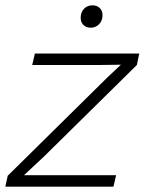

<svg xmlns="http://www.w3.org/2000/svg" viewBox="-28 -701 543 721"><path d="M-8 0 1 -41 375 -410 426 -458 349 -457H93L103 -500H495L486 -457L137 -113L62 -43H408L398 0ZM313 -597Q296 -597 285.5 -607Q275 -617 275 -634Q275 -655 287.5 -668Q300 -681 319 -681Q336 -681 346.5 -671Q357 -661 357 -644Q357 -623 344 -610Q331 -597 313 -597Z"/></svg>

Font: Work Sans Light
Style: Italic
Weight: 300
Italic angle: -13°
Designer: Wei Huang
Foundry: Wei Huang
Version: Version 2.010; ttfautohint (v1.8.3)